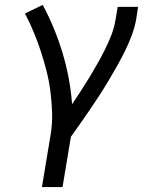

<svg xmlns="http://www.w3.org/2000/svg" viewBox="-20 -558 640 783"><path d="M151 205 187 -12Q194 -56 192.5 -99.5Q191 -143 185.5 -186Q180 -229 169.5 -269.5Q159 -310 146 -350Q133 -390 117 -428Q101 -466 82 -503L154 -538Q179 -492 199 -443.5Q219 -395 234.5 -344Q250 -293 260 -240Q270 -187 274 -133Q292 -160 310 -187.5Q328 -215 345 -243Q362 -271 378 -299.5Q394 -328 408.5 -357Q423 -386 434.5 -416Q446 -446 451 -477L460 -530H543L535 -477Q529 -445 517 -413Q505 -381 490 -350.5Q475 -320 458 -290Q441 -260 423.5 -230.5Q406 -201 387 -171.5Q368 -142 348.5 -113.5Q329 -85 309 -56.5Q289 -28 269 0L235 205Z"/></svg>

Font: Iosevka Curly Extended
Style: Italic
Weight: 400
Width: 7
Italic angle: -9°
Monospace: yes
Designer: Belleve Invis
Foundry: Belleve Invis
Version: Version 11.1.0; ttfautohint (v1.8.3)